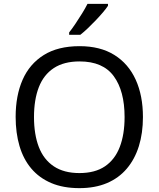

<svg xmlns="http://www.w3.org/2000/svg" viewBox="-20 -964 821 994"><path d="M720 -358Q720 -275 699 -207.5Q678 -140 636.5 -91Q595 -42 533.5 -16Q472 10 391 10Q307 10 245 -16.5Q183 -43 142 -91.5Q101 -140 81 -208Q61 -276 61 -359Q61 -469 97 -551Q133 -633 206.5 -679Q280 -725 392 -725Q499 -725 572 -679.5Q645 -634 682.5 -551.5Q720 -469 720 -358ZM156 -358Q156 -268 181 -203Q206 -138 258.5 -103Q311 -68 391 -68Q472 -68 523.5 -103Q575 -138 600 -203Q625 -268 625 -358Q625 -493 569 -569.5Q513 -646 392 -646Q311 -646 258.5 -611.5Q206 -577 181 -512.5Q156 -448 156 -358ZM539 -934Q530 -920 513 -900Q496 -880 475.5 -858.5Q455 -837 434.5 -817.5Q414 -798 396 -784H338V-796Q353 -815 370.5 -841Q388 -867 405 -894.5Q422 -922 433 -944H539Z"/></svg>

Font: Noto Sans Gujarati
Style: Regular
Weight: 400
Designer: Jelle Bosma - Monotype Design Team, Universal Thirst
Foundry: Monotype Imaging Inc.
Version: Version 2.102